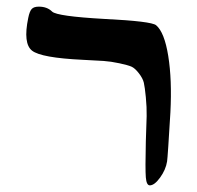

<svg xmlns="http://www.w3.org/2000/svg" viewBox="-20 -775 592 578"><path d="M419 -349Q421 -399 421.5 -425.5Q422 -452 419 -482.5Q416 -513 413 -526Q410 -539 398 -554.5Q386 -570 375.5 -574.5Q365 -579 339.5 -584.5Q314 -590 292 -591.5Q270 -593 228 -595Q104 -601 76.5 -622.5Q49 -644 65 -721Q69 -741 75.5 -748Q82 -755 97 -755Q122 -755 137 -740Q152 -726 294 -718Q436 -711 450 -699Q475 -678 486.5 -606.5Q498 -535 493 -437Q485 -302 483 -289Q479 -264 462 -240.5Q445 -217 431 -217Q421 -217 419 -241Q417 -265 419 -349Z"/></svg>

Font: Daniel
Style: Regular
Weight: 400
Version: Version 1.1